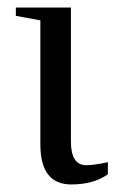

<svg xmlns="http://www.w3.org/2000/svg" viewBox="-20 -479 309 509"><path d="M169 10Q87 10 87 -96V-425L22 -437V-459H168V-104Q168 -41 209 -41Q229 -41 266 -49V-17Q228 10 169 10Z"/></svg>

Font: Libra Serif Modern
Style: Regular
Weight: 400
Designer: Stefan Peev, Context Ltd
Foundry: Stefan Peev, Context Ltd
Version: Version 1.000